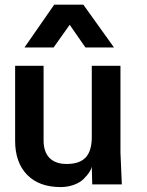

<svg xmlns="http://www.w3.org/2000/svg" viewBox="-20 -779 619 811"><path d="M236.3 11.2C277.3 11.2 313.5 -3.4 333 -22.9C353 -42.5 364.3 -60.1 367.7 -74.2L369.6 0H494.6L488.8 -134.8V-501H367.7V-200.7C367.7 -120.6 333.5 -86.4 261.2 -86.4C200.7 -86.4 164.1 -119.1 164.1 -185.5V-501H43.9V-183.6C43.9 -123 61 -75.2 94.7 -40.5C128.4 -5.9 175.8 11.2 236.3 11.2ZM206.5 -578.6 274.4 -674.3 340.8 -578.6H461.4L332 -759.3H209L83.5 -578.6Z"/></svg>

Font: Ride
Style: Bold
Weight: 700
Version: Version 3.000